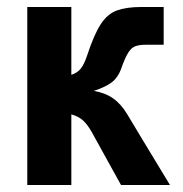

<svg xmlns="http://www.w3.org/2000/svg" viewBox="-20 -529 523 549"><path d="M58 0V-509H184V-315Q202 -321 211.5 -333.5Q221 -346 229 -370Q249 -431 268.5 -460.5Q288 -490 315.5 -499.5Q343 -509 384 -509H448V-401H395Q379 -401 367.5 -397Q356 -393 347 -379Q338 -365 327 -334Q317 -306 298 -292.5Q279 -279 248 -269Q280 -264 303 -248Q326 -232 344 -202Q344 -202 354.5 -184.5Q365 -167 391.5 -123Q418 -79 466 0H326L242 -152Q230 -173 217.5 -184.5Q205 -196 184 -202V0Z"/></svg>

Font: Zen Kaku Gothic Antique Black
Style: Regular
Weight: 900
Designer: Yoshimichi Ohira
Foundry: Positype
Version: Version 1.001